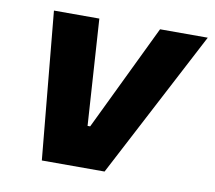

<svg xmlns="http://www.w3.org/2000/svg" viewBox="-63 -582 731 654"><g transform="rotate(10 302.5 -255.0)"><path d="M121 0 73 -510H230L254 -143H263L440 -510H605L338 0Z"/></g></svg>

Font: Saira
Style: Bold Italic
Weight: 700
Italic angle: -12°
Designer: Hector Gatti with collaboration of the Omnibus-Type team
Foundry: Omnibus-Type
Version: Version 1.100; ttfautohint (v1.8.3)